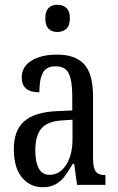

<svg xmlns="http://www.w3.org/2000/svg" viewBox="-20 -775 494 805"><path d="M38 -150Q38 -229 82 -267Q126 -305 218 -309L283 -312V-373Q283 -436 268.5 -466.5Q254 -497 213 -497Q174 -497 159.5 -469.5Q145 -442 145 -388Q71 -388 71 -450Q71 -495 111.5 -520.5Q152 -546 220 -546Q296 -546 333 -505.5Q370 -465 370 -372V-113Q370 -72 381 -56.5Q392 -41 419 -41H422V0H303L291 -88H285Q264 -52 249 -33Q234 -14 212.5 -2Q191 10 159 10Q106 10 72 -31Q38 -72 38 -150ZM284 -191V-273L238 -270Q178 -266 153 -235.5Q128 -205 128 -144Q128 -96 142.5 -69Q157 -42 187 -42Q231 -42 257.5 -84Q284 -126 284 -191ZM170 -698Q170 -755 221 -755Q244 -755 258.5 -741.5Q273 -728 273 -698Q273 -668 258.5 -654.5Q244 -641 221 -641Q170 -641 170 -698Z"/></svg>

Font: Noto Serif Cond
Style: Regular
Weight: 400
Width: 3
Designer: Monotype Design Team
Foundry: Monotype Imaging Inc.
Version: Version 1.001